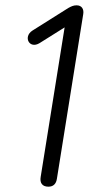

<svg xmlns="http://www.w3.org/2000/svg" viewBox="-20 -696 359 722"><path d="M162 6C180 6 191 -4 194 -24L293 -643C296 -661 288 -676 268 -676C256 -676 248 -672 237 -666L102 -581C66 -558 90 -510 129 -534L223 -593L133 -31C129 -8 139 6 162 6Z"/></svg>

Font: SN Pro Light
Style: Italic
Weight: 300
Italic angle: -8.99998°
Designer: Tobias Whetton
Foundry: Supernotes
Version: Version 1.001;Glyphs 3.2 (3249)